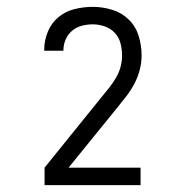

<svg xmlns="http://www.w3.org/2000/svg" viewBox="-20 -863 540 560"><path d="M390 -323H110V-374L278 -582Q289 -595 299.5 -608.5Q310 -622 318.5 -636.5Q327 -651 331.5 -667.5Q336 -684 336 -701Q336 -719 331.5 -736.5Q327 -754 315 -767Q303 -780 285.5 -786Q268 -792 251 -792Q235 -792 219 -788Q203 -784 190.5 -773.5Q178 -763 171.5 -748Q165 -733 165 -717V-715H109V-718Q109 -745 119.5 -770.5Q130 -796 150.5 -813Q171 -830 197.5 -836.5Q224 -843 251 -843Q279 -843 307 -834.5Q335 -826 355.5 -806Q376 -786 384.5 -758Q393 -730 393 -701Q393 -680 387.5 -659Q382 -638 372 -619Q362 -600 349 -583Q336 -566 322 -549L180 -374H390Z"/></svg>

Font: Iosevka Fixed SS04 Light
Style: Regular
Weight: 300
Monospace: yes
Designer: Belleve Invis
Foundry: Belleve Invis
Version: Version 32.5.0